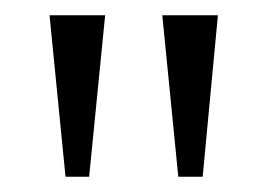

<svg xmlns="http://www.w3.org/2000/svg" viewBox="-20 -734 351 252"><path d="M214 -502 193 -714H266L246 -502ZM66 -502 45 -714H118L97 -502Z"/></svg>

Font: Noto Serif Khmer Condensed Light
Style: Regular
Weight: 300
Width: 3
Designer: Danh Hong and the Monotype Design Team
Foundry: Monotype Imaging Inc.
Version: Version 2.004